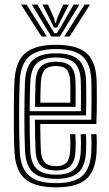

<svg xmlns="http://www.w3.org/2000/svg" viewBox="-20 -803 474 832"><path d="M224 8.8Q132.8 8.8 90 -26.5Q47.2 -61.8 42.8 -145Q40.5 -189.8 40 -247.8Q39.5 -305.8 40.2 -361.1Q41 -416.5 42.8 -453.5Q47.8 -537.8 90.2 -573.2Q132.8 -608.8 222.5 -608.8Q311.8 -608.8 353.2 -574.1Q394.8 -539.5 398.5 -457.2Q399 -449.8 399.2 -427.9Q399.5 -406 399.6 -377.1Q399.8 -348.2 399.2 -318.6Q398.8 -289 397.5 -265.8H154.5Q154.8 -232.2 155.2 -204.9Q155.8 -177.5 157 -152.2Q158.8 -115 174.4 -99Q190 -83 224 -83Q253.2 -83 267.8 -98.1Q282.2 -113.2 284.2 -150.5Q285 -165.8 285 -185Q285 -204.2 283.8 -221.5H306.8Q307.8 -203.2 307.8 -183.4Q307.8 -163.5 307.2 -149.5Q305 -104 285.5 -84.2Q266 -64.5 224 -64.5Q178.2 -64.5 157.4 -84.6Q136.5 -104.8 134 -151Q132.8 -181.2 132.1 -215.8Q131.5 -250.2 131.2 -284.2H375.5Q376.5 -316.8 376.6 -353Q376.8 -389.2 376.5 -417.9Q376.2 -446.5 375.8 -456.2Q372.2 -528.2 336.8 -559.4Q301.2 -590.5 222.5 -590.5Q144.5 -590.5 107.1 -558.8Q69.8 -527 65.5 -451.8Q64.2 -427 63.5 -389Q62.8 -351 62.8 -307.8Q62.8 -264.5 63.4 -222.4Q64 -180.2 65.5 -147.2Q69.2 -74.2 105.8 -41.9Q142.2 -9.5 224 -9.5Q301.2 -9.5 336.8 -41.2Q372.2 -73 375.8 -146.2Q376.5 -161.8 376.5 -183.1Q376.5 -204.5 375 -221.5H398Q399.5 -204.5 399.4 -183.2Q399.2 -162 398.5 -145.5Q394.5 -62.8 353.9 -27Q313.2 8.8 224 8.8ZM224 -28Q154.5 -28 123.1 -56.1Q91.8 -84.2 88.5 -148Q87 -178.8 86.2 -219.6Q85.5 -260.5 85.6 -303.5Q85.8 -346.5 86.4 -385Q87 -423.5 88.2 -449.8Q92.2 -518.2 125 -545.1Q157.8 -572 222.5 -572Q289 -572 319.4 -545.1Q349.8 -518.2 352.8 -455.8Q353.2 -446.8 353.5 -422.4Q353.8 -398 353.8 -366.1Q353.8 -334.2 352.8 -302.8H108.5Q108.5 -260.2 109.1 -220Q109.8 -179.8 111.2 -150.2Q114.2 -93.8 140.6 -70Q167 -46.2 224 -46.2Q275.2 -46.2 301.2 -68.6Q327.2 -91 330 -147.5Q330.8 -163 330.8 -183Q330.8 -203 329.5 -221.5H352.2Q353.8 -203.5 353.6 -183.5Q353.5 -163.5 352.8 -147Q349.8 -83.2 319.8 -55.6Q289.8 -28 224 -28ZM108.5 -321.2H330.5Q331.2 -362.5 330.9 -401.5Q330.5 -440.5 330 -454.8Q327.5 -507.5 302.5 -530.6Q277.5 -553.8 222.5 -553.8Q167.5 -553.8 141 -529.9Q114.5 -506 111.2 -448.5Q110 -424.5 109.4 -390.4Q108.8 -356.2 108.5 -321.2ZM131.8 -339.8Q131.8 -360.8 132.5 -393.5Q133.2 -426.2 134 -447.2Q136.8 -495.5 157.9 -515.5Q179 -535.5 222.5 -535.5Q265.5 -535.5 285.2 -516.5Q305 -497.5 307 -454.2Q307.8 -440.8 307.9 -407.5Q308 -374.2 307.5 -339.8ZM154.8 -358.2H284.8Q285.2 -388.8 284.9 -416.4Q284.5 -444 284.2 -452.2Q282.8 -486 268.8 -501.5Q254.8 -517 222.5 -517Q189 -517 174 -500.1Q159 -483.2 157 -446.2Q156 -424.8 155.5 -403.5Q155 -382.2 154.8 -358.2ZM71.5 -783H95.2L183 -644.8H159.8ZM118 -783H142.5L195.5 -691.5L215.8 -659H225.8L246 -691.2L299 -783H323.8L239.5 -644.8H202.2ZM163.8 -783H188.2L214.8 -722.5L218.5 -705.2H223.2L227 -722.5L254 -783H278.5L240.8 -710L227.8 -683.5H213.8L201 -710ZM346.2 -783H370L281.8 -644.8H258.5Z"/></svg>

Font: Big Shoulders Inline Text
Style: Bold
Weight: 700
Designer: Patric King
Foundry: XO Type Co
Version: Version 1.000